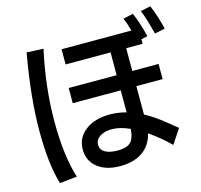

<svg xmlns="http://www.w3.org/2000/svg" viewBox="-126 -999 1252 1193"><g transform="rotate(-15 500.0 -403.0)"><path d="M125 -783.2 232.4 -778.3Q180.7 -544.9 180.7 -322.8Q180.7 -100.6 226.6 43L115.2 54.7Q75.2 -75.2 75.2 -290Q75.2 -504.9 125 -783.2ZM524.4 -277.3Q575.2 -277.3 628.9 -262.7V-404.3H320.3V-502H628.9V-648.4H339.8V-746.1H789.1Q776.4 -793.9 760.7 -830.1L825.2 -843.8Q854.5 -775.4 876 -686.5L835 -677.7V-648.4H729.5V-502H898.4V-404.3H729.5V-221.7Q790 -189.5 850.1 -140.6Q910.2 -91.8 918.9 -85L856.4 7.8Q795.9 -52.7 723.6 -102.5Q707 -30.3 650.9 9.8Q594.7 49.8 504.9 49.8Q415 49.8 360.4 6.8Q305.7 -36.1 305.7 -110.4Q305.7 -184.6 365.7 -231Q425.8 -277.3 524.4 -277.3ZM627 -157.2Q562.5 -185.5 513.2 -185.5Q463.9 -185.5 434.6 -165.5Q405.3 -145.5 405.3 -113.8Q405.3 -82 434.1 -64.9Q462.9 -47.9 517.6 -47.9Q572.3 -47.9 597.7 -71.8Q623 -95.7 627 -157.2ZM877 -847.7 941.4 -861.3Q971.7 -790 992.2 -704.1L925.8 -690.4Q900.4 -793 877 -847.7Z"/></g></svg>

Font: GenEi M Gothic v2 Medium
Style: Regular
Weight: 500
Version: Version 2.0